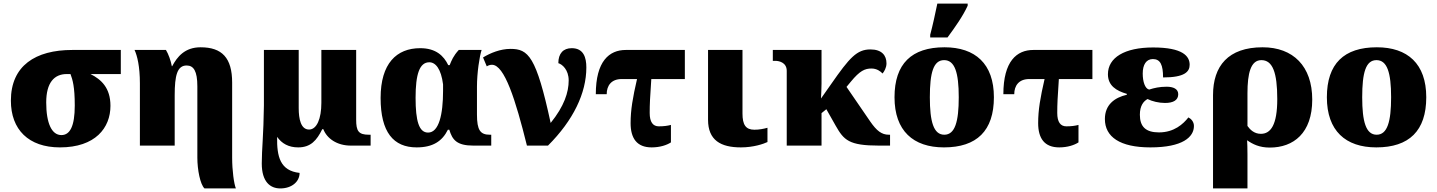

<svg xmlns="http://www.w3.org/2000/svg" viewBox="-20 -816 8055 1076"><path d="M316 10C514 10 599 -99 599 -223C599 -324 547 -371 487 -401H657V-536H385C179 -536 41 -448 41 -252C41 -90 140 10 316 10ZM324 -59C270 -59 239 -125 239 -242C239 -353 284 -401 354 -401H375C387 -369 399 -330 399 -225C399 -108 372 -59 324 -59Z M1302 240C1291 214 1281 139 1281 68V-353C1281 -492 1224 -551 1104 -551C1016 -551 973 -498 945 -445H943C937 -477 924 -513 910 -536H734C749 -504 764 -444 764 -349V0H959V-282C959 -393 973 -449 1026 -449C1065 -449 1086 -418 1086 -332V67C1086 136 1102 217 1126 240Z M1551 240C1614 240 1659 203 1659 153C1550 141 1531 62 1533 -49C1559 -12 1597 10 1651 10C1721 10 1755 -29 1786 -92H1792C1812 -40 1868 0 1946 0H2057V-61H2047C1989 -61 1976 -82 1976 -145V-536H1781V-240C1781 -150 1755 -90 1712 -90C1666 -90 1654 -149 1654 -210V-536H1459V-225C1457 -58 1447 20 1447 100C1447 204 1495 240 1551 240Z M2315 10C2405 10 2458 -24 2490 -89H2498C2515 -32 2540 0 2633 0H2733V-61H2725C2672 -61 2653 -86 2653 -174V-330C2653 -408 2667 -499 2679 -536H2551C2520 -502 2511 -478 2500 -451H2492C2467 -503 2423 -546 2335 -546C2202 -546 2113 -460 2113 -267C2113 -75 2185 10 2315 10ZM2379 -73C2328 -73 2309 -138 2309 -268C2309 -400 2331 -467 2386 -467C2421 -467 2452 -430 2463 -343V-307C2463 -175 2440 -73 2379 -73Z M3051 0C3193 -142 3266 -294 3266 -438C3266 -493 3251 -546 3184 -546C3137 -546 3109 -517 3109 -462C3130 -456 3167 -426 3167 -365C3167 -299 3142 -221 3066 -127C2985 -501 2941 -542 2841 -542C2784 -542 2728 -519 2687 -494L2708 -444C2715 -449 2726 -453 2737 -453C2807 -453 2869 -258 2933 0Z M3632 10C3679 10 3717 -3 3740 -18V-116C3722 -111 3700 -108 3672 -108C3639 -108 3621 -132 3621 -183C3621 -233 3623 -270 3630 -373H3818V-536H3487C3394 -536 3319 -473 3319 -288H3380C3380 -335 3405 -373 3464 -373H3550C3526 -269 3514 -200 3514 -126C3514 -41 3549 10 3632 10Z M4132 10C4204 10 4260 -10 4281 -20V-100C4260 -94 4235 -89 4208 -89C4159 -89 4141 -117 4141 -180V-536H3948V-145C3948 -30 4019 10 4132 10Z M4389 0H4584V-182L4611 -204L4663 -112C4709 -31 4737 0 4906 0H4968V-61H4961C4921 -61 4893 -83 4857 -135L4724 -329L4748 -358C4799 -420 4827 -432 4864 -432C4894 -432 4915 -416 4926 -404C4935 -415 4948 -436 4948 -461C4948 -505 4922 -539 4858 -539C4782 -539 4741 -493 4638 -345L4581 -264C4582 -286 4584 -321 4584 -348V-536H4311V-475H4326C4342 -475 4389 -468 4389 -419Z M5193 -606H5290C5332 -663 5376 -725 5403 -784V-796H5233C5222 -743 5207 -673 5193 -621ZM5270 10C5454 10 5550 -83 5550 -271C5550 -459 5445 -551 5273 -551C5089 -551 4993 -459 4993 -271C4993 -83 5098 10 5270 10ZM5272 -61C5212 -61 5191 -134 5191 -271C5191 -409 5211 -479 5271 -479C5331 -479 5353 -409 5353 -271C5353 -134 5332 -61 5272 -61Z M5916 10C5963 10 6001 -3 6024 -18V-116C6006 -111 5984 -108 5956 -108C5923 -108 5905 -132 5905 -183C5905 -233 5907 -270 5914 -373H6102V-536H5771C5678 -536 5603 -473 5603 -288H5664C5664 -335 5689 -373 5748 -373H5834C5810 -269 5798 -200 5798 -126C5798 -41 5833 10 5916 10Z M6427 10C6608 10 6671 -48 6671 -110C6671 -133 6656 -150 6640 -158C6611 -121 6560 -74 6475 -74C6401 -74 6368 -106 6368 -173C6368 -224 6389 -249 6411 -261C6437 -248 6474 -239 6509 -239C6556 -239 6583 -255 6583 -288C6583 -318 6555 -330 6518 -330C6478 -330 6448 -323 6420 -314C6397 -319 6384 -358 6384 -404C6384 -454 6404 -485 6441 -485C6483 -485 6498 -452 6498 -382C6619 -382 6647 -414 6647 -453C6647 -501 6609 -550 6442 -550C6282 -550 6189 -493 6189 -400C6189 -336 6236 -307 6295 -290V-285C6226 -269 6172 -229 6172 -149C6172 -49 6256 10 6427 10Z M6778 240H6971V49C6971 13 6970 -12 6969 -30C7000 -8 7038 11 7096 11C7229 11 7334 -70 7334 -258C7334 -445 7227 -551 7056 -551C6863 -551 6778 -446 6778 -283ZM7046 -66C7009 -66 6986 -89 6971 -110V-293C6971 -405 6989 -479 7049 -479C7112 -479 7138 -410 7138 -261C7138 -115 7101 -66 7046 -66Z M7693 10C7877 10 7973 -83 7973 -271C7973 -459 7868 -551 7696 -551C7512 -551 7416 -459 7416 -271C7416 -83 7521 10 7693 10ZM7695 -61C7635 -61 7614 -134 7614 -271C7614 -409 7634 -479 7694 -479C7754 -479 7776 -409 7776 -271C7776 -134 7755 -61 7695 -61Z"/></svg>

Font: UArctic Serif Black
Style: Regular
Weight: 900
Designer: Customization by Puisto advertising & original work Monotype Design Team
Foundry: Monotype Imaging Inc.
Version: Version 2.004